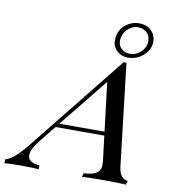

<svg xmlns="http://www.w3.org/2000/svg" viewBox="-172 -904 894 983"><g transform="rotate(10 274.5 -412.5)"><path d="M362.8 -501.5 158.7 -248H393.6ZM319.8 0 325.2 -20Q385.7 -22.5 402.8 -45.9Q412.6 -59.6 412.6 -76.2Q412.6 -92.8 411.1 -104L396 -228H142.6L74.2 -143.1Q34.7 -94.7 34.7 -63Q34.7 -24.9 95.2 -20V0Q65.4 -2.9 3.9 -2.9Q-57.6 -2.9 -83 0V-20Q-39.1 -31.2 25.9 -112.8L428.2 -615.2H442.9L504.9 -84Q509.3 -50.8 522.9 -36.1Q536.6 -21.5 554.2 -20L548.8 0Q508.8 -2.9 434.1 -2.9Q359.4 -2.9 319.8 0ZM533.7 -743.7Q533.7 -764.2 524.4 -777.3Q505.4 -804.2 469.7 -804.2Q450.2 -804.7 431.6 -793Q413.1 -781.2 401.9 -762.7Q390.6 -744.1 390.6 -719.2Q390.6 -694.3 408.7 -678.7Q426.8 -663.1 449.7 -663.1Q472.7 -663.1 491.7 -673.8Q510.7 -684.6 522.5 -704.1Q534.2 -723.1 533.7 -743.7ZM502.4 -656.2Q476.6 -642.1 443.8 -642.1Q411.1 -642.1 387.7 -663.6Q364.3 -685.1 364.7 -717.8Q364.7 -751 379.4 -774.4Q394 -797.9 418.9 -811.5Q443.8 -825.2 470.7 -825.2Q497.6 -825.2 517.1 -815.4Q536.1 -805.7 547.9 -787.1Q559.6 -768.6 559.6 -743.2Q559.6 -717.8 543.9 -694.3Q528.3 -670.9 502.4 -656.2Z"/></g></svg>

Font: PlayfairDisplaySC-Italic
Style: Italic
Weight: 400
Italic angle: -14°
Designer: Claus Eggers Sørensen
Foundry: Claus Eggers Sørensen
Version: Version 1.004;PS 001.004;hotconv 1.0.70;makeotf.lib2.5.58329